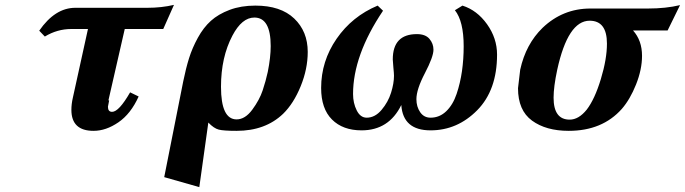

<svg xmlns="http://www.w3.org/2000/svg" viewBox="-20 -525 2811 788"><path d="M425 -113H428Q423 -88 423 -87Q423 -66 440 -66Q468 -66 514 -146L549 -129Q517 -58 466 -23Q415 12 364 12Q273 12 273 -74Q273 -98 279 -124L341 -406H273Q215 -406 164 -375L141 -399Q206 -493 289 -493H585Q643 -493 694 -505L650 -406H492Z M835 -22 798 243 654 202 732 -191Q743 -245 756 -286.5Q769 -328 792 -370Q815 -412 845.5 -439.5Q876 -467 922.5 -484.5Q969 -502 1028 -502Q1132 -502 1187.5 -449Q1243 -396 1243 -312Q1243 -242 1214 -171Q1185 -100 1142 -58Q1069 12 951 12Q898 12 878 7Q858 2 835 -22ZM1079 -230Q1091 -290 1091 -336Q1091 -453 1024 -453Q973 -453 934 -379Q887 -290 887 -169Q887 -35 951 -35Q986 -35 1015.5 -75Q1045 -115 1058 -154Q1071 -193 1079 -230Z M1691 -385Q1726 -385 1742.5 -365.5Q1759 -346 1759 -321Q1759 -292 1724 -225Q1689 -158 1689 -118Q1689 -87 1704.5 -64.5Q1720 -42 1747 -42Q1784 -42 1811.5 -68.5Q1839 -95 1854 -139.5Q1869 -184 1876 -233Q1883 -282 1883 -335Q1883 -438 1847 -483L1878 -502Q1938 -483 1979 -425.5Q2020 -368 2020 -301Q2020 -155 1938.5 -72.5Q1857 10 1747 10Q1634 10 1627 -94Q1576 10 1464 10Q1387 10 1342.5 -34.5Q1298 -79 1298 -164Q1298 -274 1361.5 -366Q1425 -458 1530 -502L1552 -481Q1429 -298 1429 -139Q1429 -102 1444 -72Q1459 -42 1485 -42Q1519 -42 1546 -74Q1573 -106 1585 -144.5Q1597 -183 1597 -214Q1597 -223 1594.5 -248Q1592 -273 1592 -281Q1592 -385 1691 -385Z M2106 -163 2115 -239Q2138 -344 2207 -411Q2290 -490 2403 -490H2639Q2713 -490 2771 -504L2720 -400H2578Q2615 -359 2615 -296Q2615 -240 2590.5 -178.5Q2566 -117 2532 -78Q2452 12 2314 12Q2221 12 2163.5 -30Q2106 -72 2106 -163ZM2267 -239Q2252 -169 2252 -124Q2252 -34 2318 -34Q2355 -34 2388 -75Q2421 -118 2446 -200.5Q2471 -283 2471 -346Q2471 -440 2400 -440Q2311 -440 2267 -239Z"/></svg>

Font: Lingua Franca
Style: Bold Italic
Weight: 700
Italic angle: -13°
Version: Version 1.19